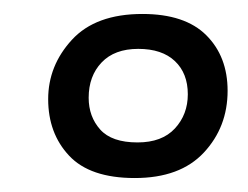

<svg xmlns="http://www.w3.org/2000/svg" viewBox="-20 -802 355 275"><path d="M173 -547Q109 -547 79 -579Q49 -611 49 -660Q49 -708 83 -745Q117 -782 184 -782Q245 -782 275.5 -751.5Q306 -721 306 -672Q306 -620 272 -583.5Q238 -547 173 -547ZM177 -598Q212 -598 230.5 -618Q249 -638 249 -667Q249 -697 230.5 -714.5Q212 -732 178 -732Q144 -732 125.5 -712.5Q107 -693 107 -662Q107 -635 123.5 -616.5Q140 -598 177 -598Z"/></svg>

Font: Literata 7pt
Style: Italic
Weight: 400
Italic angle: -2°
Designer: Latin by Veronika Burian and Jose Scaglione. Greek by Irene Vlachou. Cyrillic by Vera Evstafieva
Foundry: TypeTogether
Version: Version 3.002